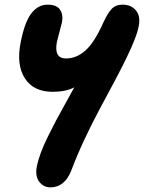

<svg xmlns="http://www.w3.org/2000/svg" viewBox="-20 -581 618 824"><path d="M195.8 223.1Q167 223.1 148.4 199Q129.9 174.8 138.2 131.8Q143.6 106 155.3 74.2Q167 42.5 187 2.2Q207 -38.1 221.2 -64.9Q235.4 -91.8 262.7 -140.6Q290 -189.5 298.8 -206.1Q262.7 -187 206.1 -187Q124 -187 86.7 -244.9Q49.3 -302.7 68.8 -399.9Q85.9 -486.8 114.7 -523.9Q143.6 -561 184.1 -561Q223.1 -561 237.5 -539.6Q252 -518.1 246.1 -485.8Q244.1 -477.1 235.1 -443.4Q226.1 -409.7 224.1 -400.9Q210.9 -330.1 263.2 -330.1Q308.6 -330.1 347.2 -364.7Q385.7 -399.4 423.8 -484.9Q443.4 -526.9 460.2 -543.9Q477.1 -561 505.9 -561Q543 -561 563.5 -536.1Q584 -511.2 575.2 -467.8Q572.8 -455.6 568.4 -441.2Q564 -426.8 556.6 -408.4Q549.3 -390.1 543 -375.5Q536.6 -360.8 524.9 -336.9Q513.2 -313 506.1 -298.6Q499 -284.2 483.9 -255.6Q468.8 -227.1 461.9 -214.1Q455.1 -201.2 437.7 -168.9Q420.4 -136.7 414.1 -125Q331.5 28.8 285.2 152.8Q256.8 223.1 195.8 223.1Z"/></svg>

Font: Shantell Sans Bouncy
Style: Bold Italic
Weight: 700
Italic angle: -11.31°
Designer: Stephen Nixon, Anya Danilova, Shantell Martin
Foundry: Arrow Type
Version: Version 1.006;[9816181b4]